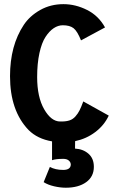

<svg xmlns="http://www.w3.org/2000/svg" viewBox="-20 -670 558 906"><path d="M276.4 -550.8Q254.4 -550.8 233.6 -537.1Q212.9 -523.4 194.8 -495.8Q176.8 -468.3 166 -419.2Q155.3 -370.1 155.3 -306.6Q155.3 -211.9 188.5 -154.3Q221.7 -96.7 263.7 -96.7H270.5Q293 -96.7 308.6 -102.1Q324.2 -107.4 335.9 -120.6Q347.7 -133.8 355.5 -149.4Q363.3 -165 373 -191.4L493.2 -124.5Q471.7 -78.6 429.7 -46.9Q387.7 -15.1 334.5 -3.9Q334 3.4 334 31.2Q372.1 33.2 397.5 55.4Q422.9 77.6 422.9 117.2Q422.9 163.6 386.5 189.7Q350.1 215.8 290.5 215.8Q264.6 215.8 235.1 209Q205.6 202.1 186 189.5L215.3 117.7Q241.2 131.8 278.3 131.8Q312 131.8 314 107.9V106.9Q314 95.7 304.7 87.6Q295.4 79.6 278.8 79.6Q243.2 79.6 225.6 85.9V-2.9Q156.7 -14.6 114.7 -56.6Q27.3 -147.5 27.3 -310.5Q27.3 -455.1 92.3 -552.7Q120.6 -595.2 169.7 -622.8Q218.8 -650.4 279.3 -650.4Q336.4 -650.4 390.9 -623Q445.3 -595.7 475.6 -540.5L362.3 -479.5Q344.7 -523.4 326.9 -537.1Q309.1 -550.8 276.4 -550.8Z"/></svg>

Font: Fantasque Sans Mono
Style: Bold
Weight: 700
Monospace: yes
Designer: Jany Belluz
Version: Version 1.8.0 ; ttfautohint (v1.8.2)